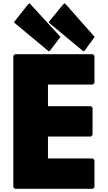

<svg xmlns="http://www.w3.org/2000/svg" viewBox="-20 -1170 672 1197"><path d="M394 -1139 382 -1150 371 -1139 283 -1032 294 -1021 501 -849 512 -860 570 -940ZM174 -1139 163 -1150 152 -1139 67 -1032 78 -1021 285 -849 296 -860 357 -940ZM559 -832H73L63 -822V-3L73 7H559L569 -3V-172L559 -182H279V-319H547L557 -329V-498L547 -508H279V-643H559L569 -653V-822Z"/></svg>

Font: Hussar Woodtype
Style: Ultra
Weight: 900
Foundry: Cannot Into Space Fonts
Version: Version 1.07